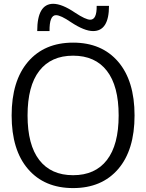

<svg xmlns="http://www.w3.org/2000/svg" viewBox="-20 -960 754 990"><path d="M124.5 -88.4Q40 -186.5 40 -364.7Q40 -543 124.5 -641.6Q209 -740.2 356.9 -740.2Q504.9 -740.2 589.4 -641.6Q673.8 -543 673.8 -364.7Q673.8 -186.5 589.4 -88.4Q504.9 9.8 356.9 9.8Q209 9.8 124.5 -88.4ZM445.3 -858.4Q479.5 -858.4 478.5 -929.7H542Q542 -799.8 460 -799.8Q415 -799.8 345.7 -845.7Q293 -881.8 268.6 -881.8Q234.4 -881.8 235.4 -799.8H171.9Q171.9 -939.5 253.9 -940.4Q299.8 -940.4 367.2 -894.5Q421.9 -858.4 445.3 -858.4ZM182.6 -134.8Q243.2 -56.6 356.9 -56.6Q470.7 -56.6 531.2 -134.8Q591.8 -212.9 591.8 -364.7Q591.8 -516.6 531.2 -594.7Q470.7 -672.9 356.9 -672.9Q243.2 -672.9 182.6 -594.7Q122.1 -516.6 122.1 -364.7Q122.1 -212.9 182.6 -134.8Z"/></svg>

Font: Mgen+ 1c regular
Style: Regular
Weight: 400
Designer: [Source Han Sans]
Ryoko NISHIZUKA  (kana & ideographs); Paul D. Hunt (Latin, Greek & Cyrillic); Wenlong ZHANG  (bopomofo
Version: Version 1.059.20150602